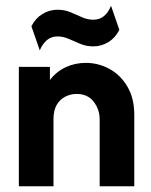

<svg xmlns="http://www.w3.org/2000/svg" viewBox="-20 -650 526 670"><path d="M45.8 0V-416.7H154.2V-370.8Q176.4 -400 209 -415.3Q241.7 -430.6 279.2 -430.6Q323.6 -430.6 362.2 -409.4Q400.7 -388.2 424.7 -347.6Q448.6 -306.9 448.6 -249.3V0H327.8V-233.3Q327.8 -268.1 306.9 -295.1Q286.1 -322.2 247.2 -322.2Q226.4 -322.2 208 -312.8Q189.6 -303.5 178.1 -284.4Q166.7 -265.3 166.7 -234.7V0ZM118.8 -474.3 89.6 -558.3Q103.5 -586.1 127.8 -601Q152.1 -616 180.6 -616Q205.6 -616 226 -607.3Q246.5 -598.6 266 -589.9Q285.4 -581.2 305.6 -581.2Q327.8 -581.2 343.1 -594.1Q358.3 -606.9 367.4 -629.9L396.5 -545.8Q382.6 -518.1 358.3 -503.1Q334 -488.2 305.6 -488.2Q281.2 -488.2 260.4 -496.9Q239.6 -505.6 220.1 -514.2Q200.7 -522.9 180.6 -522.9Q159 -522.9 143.8 -510.1Q128.5 -497.2 118.8 -474.3Z"/></svg>

Font: Afacad Flux
Style: Bold
Weight: 700
Designer: Kristian Moeller
Foundry: Dicotype
Version: Version 1.100